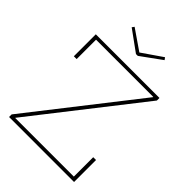

<svg xmlns="http://www.w3.org/2000/svg" viewBox="-269 -1081 1205 1205"><g transform="rotate(45 333.0 -479.0)"><path d="M41 -23 592 -727V-737L624 -729L73 -25V-16ZM624 -752V-729H84V-557H59V-752ZM593 -195H618V0H41V-23H593ZM341 -842.5 479 -942.5 468 -957.5 333 -864.5 198 -957.5 187 -942.5 325 -842.5Z"/></g></svg>

Font: Hepta Slab ExtraLight
Style: Regular
Weight: 200
Designer: Michael LaGattuta
Foundry: Michael LaGattuta
Version: Version 1.100